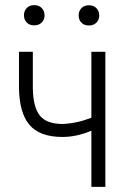

<svg xmlns="http://www.w3.org/2000/svg" viewBox="-20 -731 508 751"><path d="M392.1 0H337.4V-219.7Q279.8 -195.3 224.1 -195.3Q135.3 -195.3 95 -242.9Q54.7 -290.5 54.2 -391.6V-528.3H108.4V-387.7Q109.4 -311.5 136 -278.8Q162.6 -246.1 224.1 -246.1Q279.8 -248 337.4 -270.5V-528.3H392.1ZM73.7 -670.9Q73.7 -688 84.5 -699.5Q95.2 -710.9 113.8 -710.9Q132.3 -710.9 143.3 -699.5Q154.3 -688 154.3 -670.9Q154.3 -654.3 143.3 -643.1Q132.3 -631.8 113.8 -631.8Q95.2 -631.8 84.5 -643.1Q73.7 -654.3 73.7 -670.9ZM287.6 -670.4Q287.6 -687.5 298.3 -699Q309.1 -710.4 327.6 -710.4Q346.2 -710.4 357.2 -699Q368.2 -687.5 368.2 -670.4Q368.2 -653.8 357.2 -642.6Q346.2 -631.3 327.6 -631.3Q309.1 -631.3 298.3 -642.6Q287.6 -653.8 287.6 -670.4Z"/></svg>

Font: Roboto Condensed Light
Style: Regular
Weight: 300
Designer: Google
Version: Version 2.134; 2016